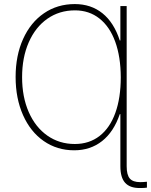

<svg xmlns="http://www.w3.org/2000/svg" viewBox="-20 -737 751 954"><path d="M676.8 168Q690.4 168 710 166V195.3Q699.2 197.3 673.8 197.3Q625 197.3 601.6 171.1Q578.1 145 578.1 88.9V-169.9H575.2Q545.4 -82 487.3 -36.1Q429.2 9.8 348.6 9.8Q263.7 9.8 197.5 -36.1Q131.3 -82 94.5 -165Q57.6 -248 57.6 -354.5Q57.6 -460.9 94.7 -543.2Q131.8 -625.5 198.5 -671.1Q265.1 -716.8 351.6 -716.8Q432.1 -716.8 489 -671.1Q545.9 -625.5 575.2 -536.1H578.1V-707H609.4V88.9Q609.4 132.3 625 150.1Q640.6 168 676.8 168ZM580.1 -353.5Q579.6 -455.1 552.5 -529.8Q525.4 -604.5 474.1 -645Q422.9 -685.5 352.5 -685.5Q274.9 -685.5 215.3 -643.8Q155.8 -602.1 122.8 -526.6Q89.8 -451.2 89.8 -353.5Q89.8 -255.4 122.8 -180.2Q155.8 -105 215.3 -63.2Q274.9 -21.5 351.6 -21.5Q423.3 -21.5 474.9 -61.5Q526.4 -101.6 553.2 -176.3Q580.1 -251 580.1 -353.5Z"/></svg>

Font: Pretendard JP Thin
Style: Regular
Weight: 100
Designer: Base glyphs from Inter by Rasmus Andersson; Hangeul glyphs from Noto Sans CJK(Source Han Sans) by Jang Soo-young and Kan
Foundry: Kil Hyung-jin
Version: Version 1.309